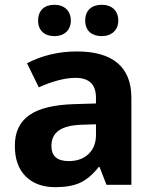

<svg xmlns="http://www.w3.org/2000/svg" viewBox="-20 -772 644 802"><path d="M139.2 -686C139.2 -645 165.5 -621.1 207 -621.1C249.5 -621.1 275.9 -647 275.9 -686C275.9 -725.6 250 -752 207 -752C165.5 -752 139.2 -728.5 139.2 -686ZM335.9 -686C335.9 -641.6 365.7 -621.1 404.8 -621.1C446.3 -621.1 474.1 -646.5 474.1 -686C474.1 -727.1 447.3 -752 404.8 -752C365.7 -752 335.9 -731.4 335.9 -686ZM528.8 0V-363.8C528.8 -494.1 448.2 -557.1 301.8 -557.1C225.1 -557.1 155.8 -540.5 92.8 -507.8L142.1 -407.2C201.2 -433.6 252.4 -446.8 295.9 -446.8C352.5 -446.8 380.9 -418.9 380.9 -363.8V-339.8L286.1 -336.9C122.6 -331.1 42 -278.8 42 -163.1C42 -107.9 57.1 -64.9 87.4 -35.2C117.2 -5.4 158.7 9.8 210.9 9.8C253.4 9.8 288.1 3.9 314.9 -8.8C341.3 -21 367.2 -42.5 392.1 -74.2H396L424.8 0ZM380.9 -208C380.9 -175.3 370.6 -148.9 350.1 -128.9C329.1 -108.9 301.8 -99.1 267.1 -99.1C218.8 -99.1 194.8 -120.1 194.8 -162.1C194.8 -220.7 236.8 -248.5 323.2 -251L380.9 -252.9Z"/></svg>

Font: Noto Reveo Sans
Style: Bold
Weight: 700
Designer: Monotype Design team
Foundry: Monotype Imaging Inc.
Version: Version 1.04